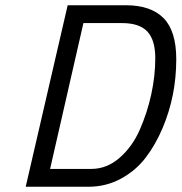

<svg xmlns="http://www.w3.org/2000/svg" viewBox="-20 -712 692 732"><path d="M317 0H78L238 -692H460Q555 -692 603.5 -643Q652 -594 652 -486Q652 -347 600 -224Q573 -160 535 -110.5Q497 -61 440.5 -30.5Q384 0 317 0ZM445 -624H298L171 -68H328Q387 -68 435.5 -110Q484 -152 512.5 -216.5Q541 -281 556.5 -351.5Q572 -422 572 -490.5Q572 -559 542 -591.5Q512 -624 445 -624Z"/></svg>

Font: TitilliumWebItalic
Style: Italic
Weight: 400
Italic angle: -13°
Version: Version 1.001;PS 57.000;hotconv 1.0.70;makeotf.lib2.5.55311